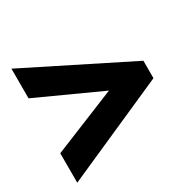

<svg xmlns="http://www.w3.org/2000/svg" viewBox="-129 -763 799 802"><g transform="rotate(-30 271.0 -362.0)"><path d="M23 -229V-87L517 -306V-390L23 -637V-494L330 -354Z"/></g></svg>

Font: Frost ExtraBold
Style: Regular
Weight: 800
Designer: Lee Frost
Foundry: Lee Frost for Ice Communication Norge AS
Version: Version 2.011;hotconv 1.0.107;makeotfexe 2.5.65593